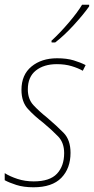

<svg xmlns="http://www.w3.org/2000/svg" viewBox="-22 -784 398 814"><path d="M120 10Q199 10 238 -30Q277 -70 277 -136Q277 -191 247.5 -221Q218 -251 178 -285Q143 -313 119.5 -338.5Q96 -364 96 -405Q96 -458 130 -485Q164 -512 219 -512Q254 -512 282 -503.5Q310 -495 329 -484L341 -508Q320 -519 290.5 -528Q261 -537 220 -537Q154 -537 111.5 -502Q69 -467 69 -403Q69 -352 96.5 -322Q124 -292 162 -263Q199 -232 224.5 -205.5Q250 -179 250 -135Q250 -80 219.5 -47.5Q189 -15 121 -15Q84 -15 52 -25.5Q20 -36 -2 -50V-20Q16 -10 47 0Q78 10 120 10ZM197 -604H212Q250 -633 291.5 -678.5Q333 -724 356 -757V-764H326Q307 -732 269.5 -688Q232 -644 196 -611Z"/></svg>

Font: Noto Sans UI SemiCondensed Thin
Style: Italic
Weight: 250
Width: 4
Italic angle: -12°
Designer: Monotype Design Team
Foundry: Monotype Imaging Inc.
Version: Version 1.901